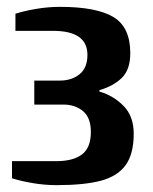

<svg xmlns="http://www.w3.org/2000/svg" viewBox="-20 -530 445 560"><path d="M15 -10V-60H145Q193 -60 219 -79.5Q245 -99 245 -145Q245 -187 222 -206Q199 -225 165 -225H80V-295H155Q189 -295 212 -313.5Q235 -332 235 -370Q235 -440 135 -440H25V-490Q50 -498 85 -504Q120 -510 155 -510Q261 -510 310.5 -480.5Q360 -451 360 -375Q360 -327 335.5 -303Q311 -279 270 -267V-263Q311 -251 340.5 -221Q370 -191 370 -140Q370 -81 346.5 -48.5Q323 -16 274.5 -3Q226 10 145 10Q110 10 75 4Q40 -2 15 -10Z"/></svg>

Font: Cuprum
Style: Bold
Weight: 700
Designer: Jovanny Lemonad
Foundry: Jovanny Lemonad
Version: Version 2.000